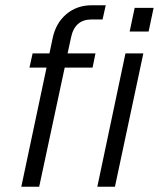

<svg xmlns="http://www.w3.org/2000/svg" viewBox="-20 -710 604 730"><path d="M250 -567 237 -507H343L332 -453H226L129 0H61L157 -453H92L104 -507H168L180 -564Q192 -622 232 -656Q272 -690 329 -690H382L370 -636H328Q264 -636 250 -567ZM457 -507H525L417 0H350ZM492 -680H564L545 -590H473Z"/></svg>

Font: D-DIN
Style: DIN-Italic
Weight: 400
Italic angle: -12°
Designer: Charles Nix
Foundry: Datto Inc.
Version: Version 1.00